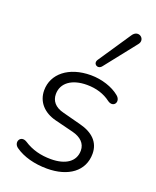

<svg xmlns="http://www.w3.org/2000/svg" viewBox="-143 -845 759 937"><g transform="rotate(20 236.5 -377.0)"><path d="M216 8C327 8 401 -46 401 -136C401 -196 361 -234 294 -251L199 -276C154 -287 133 -314 133 -349C133 -407 183 -443 261 -443C309 -443 351 -430 385 -404C419 -380 444 -421 412 -446C377 -475 320 -494 263 -494C148 -494 73 -432 73 -347C73 -287 113 -244 176 -228L272 -204C316 -193 342 -168 342 -131C342 -74 294 -42 218 -42C166 -42 119 -54 78 -81C41 -104 19 -58 51 -37C92 -8 151 8 216 8ZM300 -554 428 -716C454 -748 407 -784 381 -744L268 -576C251 -551 282 -531 300 -554Z"/></g></svg>

Font: SN Pro Light
Style: Italic
Weight: 300
Italic angle: -8.99998°
Designer: Tobias Whetton
Foundry: Supernotes
Version: Version 1.001;Glyphs 3.2 (3249)